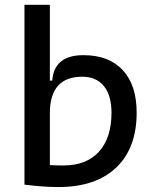

<svg xmlns="http://www.w3.org/2000/svg" viewBox="-20 -752 626 782"><path d="M218.3 9.8Q183.1 9.8 148.9 7.1Q114.7 4.4 79.6 0V-732.4H183.1V-423.8H192.9Q200.2 -527.3 319.8 -527.3Q423.3 -527.3 480 -466.3Q536.6 -405.3 536.6 -293Q536.6 -148.9 453.4 -69.6Q370.1 9.8 218.3 9.8ZM183.1 -291V-79.6Q196.8 -78.6 210.9 -78.4Q225.1 -78.1 238.8 -78.1Q332 -78.1 383.1 -134.3Q434.1 -190.4 434.1 -293Q434.1 -363.3 403.1 -401.4Q372.1 -439.5 314.9 -439.5Q183.1 -439.5 183.1 -291Z"/></svg>

Font: CaskaydiaMono NF
Style: Regular
Weight: 400
Designer: Aaron Bell
Foundry: Saja Typeworks
Version: Version 2111.001; ttfautohint (v1.8.4);Nerd Fonts 3.1.1